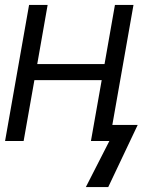

<svg xmlns="http://www.w3.org/2000/svg" viewBox="-26 -570 646 776"><path d="M416 0H341.5L385 -246H113L69.5 0H-5.5L91.5 -550H166.5L124.5 -311H396.5L438.5 -550H513.5L428 -65H530.5L411.5 186H321Z"/></svg>

Font: JuliaMono MediumItalic
Style: Regular
Weight: 500
Italic angle: -9°
Monospace: yes
Designer: cormullion
Foundry: corm
Version: Version 0.049; ttfautohint (v1.8.4)